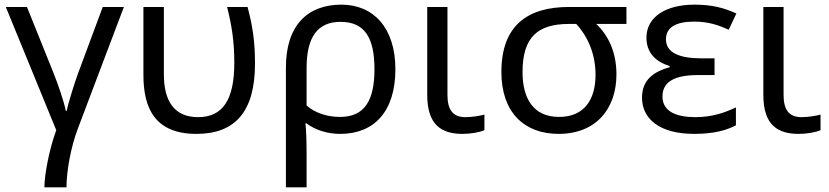

<svg xmlns="http://www.w3.org/2000/svg" viewBox="-20 -566 3568 826"><path d="M171 240H266C266 173 284 68 315 -13L513 -536H422L316 -251C300 -207 273 -121 267 -89H263C257 -124 230 -203 209 -255L96 -536H5L222 -6C192 76 171 185 171 240Z M825 10C991 10 1077 -85 1077 -292C1077 -391 1066 -457 1045 -536H957C977 -456 988 -389 988 -296C988 -136 938 -62 832 -62C729 -62 685 -132 685 -246V-536H597V-243C597 -100 647 10 825 10Z M1210 240H1299V98C1299 38 1297 -13 1294 -35H1299C1337 -6 1390 10 1444 10C1590 10 1681 -87 1681 -268C1681 -448 1585 -546 1449 -546C1303 -546 1210 -457 1210 -275ZM1443 -63C1389 -63 1337 -79 1299 -112V-274C1299 -406 1346 -472 1445 -472C1548 -472 1591 -405 1591 -268C1591 -133 1548 -63 1443 -63Z M1970 10C2005 10 2045 3 2064 -6V-73C2047 -68 2011 -62 1982 -62C1928 -62 1905 -94 1905 -158V-536H1818V-157C1818 -26 1882 10 1970 10Z M2383 10C2547 10 2632 -101 2632 -246C2632 -342 2597 -414 2545 -463H2675V-536H2428C2250 -536 2137 -457 2137 -256C2137 -83 2235 10 2383 10ZM2385 -63C2274 -63 2228 -143 2228 -256C2228 -407 2294 -463 2428 -463H2459C2512 -405 2542 -330 2542 -244C2542 -139 2495 -63 2385 -63Z M2967 10C3049 10 3105 -5 3146 -27V-104C3102 -83 3046 -62 2972 -62C2892 -62 2830 -85 2830 -151C2830 -212 2879 -243 2981 -243H3054V-315H2998C2905 -315 2845 -338 2845 -397C2845 -447 2886 -473 2966 -473C3028 -473 3071 -458 3115 -438L3148 -508C3095 -532 3044 -546 2967 -546C2846 -546 2761 -494 2761 -404C2761 -339 2801 -300 2861 -282V-277C2797 -259 2742 -226 2742 -146C2742 -57 2814 10 2967 10Z M3416 10C3451 10 3491 3 3510 -6V-73C3493 -68 3457 -62 3428 -62C3374 -62 3351 -94 3351 -158V-536H3264V-157C3264 -26 3328 10 3416 10Z"/></svg>

Font: Noto Sans Math
Style: Regular
Weight: 400
Designer: Monotype Design Team, Delve Withrington, Jeff Kellem
Foundry: Monotype Imaging Inc., Delve Fonts LLC
Version: Version 3.000